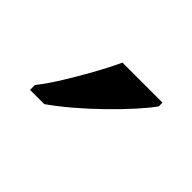

<svg xmlns="http://www.w3.org/2000/svg" viewBox="-45 -868 363 363"><g transform="rotate(45 137.0 -686.0)"><path d="M40 -619Q55 -638 71 -664Q87 -690 102 -717Q117 -744 127 -766H234V-756Q225 -743 207 -723Q189 -703 166.5 -681Q144 -659 121 -639.5Q98 -620 78 -606H40Z"/></g></svg>

Font: Noto Serif Ethiopic
Style: Regular
Weight: 400
Designer: Monotype Design Team
Foundry: Monotype Imaging Inc.
Version: Version 2.102